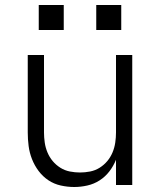

<svg xmlns="http://www.w3.org/2000/svg" viewBox="-20 -740 640 768"><path d="M277 8Q250 8 223 2Q196 -4 173.5 -19Q151 -34 134.5 -56Q118 -78 108 -103.5Q98 -129 94.5 -156Q91 -183 91 -210V-520H156V-210Q156 -190 159 -169.5Q162 -149 170 -130Q178 -111 191 -95.5Q204 -80 221.5 -69Q239 -58 259.5 -54Q280 -50 300 -50Q320 -50 340.5 -54Q361 -58 378.5 -69Q396 -80 409 -95.5Q422 -111 430 -130Q438 -149 441 -169.5Q444 -190 444 -210V-520H509V0H444V-101Q434 -76 417.5 -54.5Q401 -33 378.5 -18.5Q356 -4 329.5 2Q303 8 277 8ZM465 -620H365V-720H465ZM135 -620V-720H235V-620Z"/></svg>

Font: Iosevka SS04 Light Extended
Style: Regular
Weight: 300
Width: 7
Monospace: yes
Designer: Belleve Invis
Foundry: Belleve Invis
Version: Version 19.0.0; ttfautohint (v1.8.4)